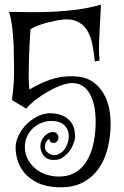

<svg xmlns="http://www.w3.org/2000/svg" viewBox="-20 -775 540 833"><path d="M460 -237.3Q460 -188.5 448.7 -138.2Q437.5 -87.9 410.6 -47.4Q383.8 -6.8 338.4 17.1Q293 41 225.6 37.1Q173.8 34.2 139.2 16.1Q104.5 -2 84 -27.3Q63.5 -52.7 55.2 -83Q46.9 -113.3 47.9 -139.6Q48.8 -164.1 62.5 -190.9Q76.2 -217.8 98.1 -238.8Q120.1 -259.8 148.9 -272.9Q177.7 -286.1 210 -283.2Q242.2 -280.3 261.2 -268.6Q280.3 -256.8 290.5 -241.2Q300.8 -225.6 303.2 -209Q305.7 -192.4 305.7 -181.6Q305.7 -170.9 299.3 -153.3Q293 -135.7 281.2 -119.6Q269.5 -103.5 252.4 -91.8Q235.4 -80.1 211.9 -81.1Q194.3 -81.1 182.6 -88.4Q170.9 -95.7 164.6 -106.4Q158.2 -117.2 156.2 -129.4Q154.3 -141.6 156.2 -152.3Q161.1 -173.8 177.7 -188.5Q194.3 -203.1 210 -202.1Q219.7 -202.1 225.6 -196.8Q231.4 -191.4 232.9 -184.6Q234.4 -177.7 232.4 -170.9Q230.5 -164.1 226.6 -160.2Q216.8 -152.3 205.1 -156.2Q193.4 -160.2 194.3 -172.9Q174.8 -162.1 174.8 -136.7Q174.8 -123 187.5 -112.8Q200.2 -102.5 215.8 -101.6Q224.6 -101.6 235.8 -106.9Q247.1 -112.3 256.3 -123Q265.6 -133.8 272 -149.9Q278.3 -166 278.3 -186.5Q277.3 -207 268.6 -220.2Q259.8 -233.4 247.6 -240.2Q235.4 -247.1 220.7 -249Q206.1 -251 193.4 -250Q178.7 -249 160.6 -242.2Q142.6 -235.4 126.5 -221.7Q110.4 -208 99.1 -187Q87.9 -166 87.9 -136.7Q87.9 -108.4 100.6 -84Q113.3 -59.6 135.3 -42Q157.2 -24.4 187.5 -15.6Q217.8 -6.8 252 -9.8Q286.1 -12.7 312.5 -30.3Q338.9 -47.9 356.4 -76.7Q374 -105.5 383.3 -143.1Q392.6 -180.7 394.5 -223.6Q398.4 -306.6 375 -357.4Q351.6 -408.2 304.7 -414.1Q281.2 -417 251.5 -406.7Q221.7 -396.5 191.9 -379.9Q162.1 -363.3 135.7 -342.8Q109.4 -322.3 93.8 -303.7L32.2 -340.8Q34.2 -358.4 36.1 -376Q38.1 -393.6 39.6 -417Q41 -440.4 41 -471.7Q41 -502.9 40 -546.9Q40 -581.1 37.1 -613.3Q35.2 -641.6 30.8 -671.4Q26.4 -701.2 19.5 -723.6Q63.5 -722.7 111.8 -722.2Q160.2 -721.7 211.4 -724.1Q262.7 -726.6 314.9 -733.4Q367.2 -740.2 418 -754.9Q415 -682.6 411.1 -617.7Q407.2 -552.7 412.1 -512.7L391.6 -507.8Q387.7 -546.9 380.4 -583.5Q373 -620.1 356.4 -646Q339.8 -671.9 309.6 -684.1Q279.3 -696.3 228.5 -686.5Q186.5 -678.7 158.2 -668.9Q129.9 -659.2 112.3 -648.4Q110.4 -620.1 108.4 -584.5Q106.4 -548.8 105.5 -513.2Q104.5 -477.5 104.5 -444.3Q104.5 -411.1 107.4 -386.7Q170.9 -423.8 220.2 -436Q269.5 -448.2 321.3 -442.4Q384.8 -434.6 422.4 -379.9Q460 -325.2 460 -237.3ZM71.3 -612.3V-613.3Z"/></svg>

Font: Mystery Quest
Style: Regular
Weight: 400
Designer: Squid
Foundry: Font Diner, Inc DBA Sideshow
Version: Version 1.000